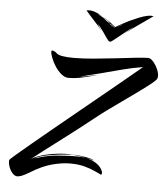

<svg xmlns="http://www.w3.org/2000/svg" viewBox="-58 -886 856 981"><g transform="rotate(5 369.5 -395.5)"><path d="M678 -834Q686 -834 690 -833Q680 -825 654.5 -807.5Q629 -790 601 -770Q573 -750 555 -736Q553 -735 560 -740.5Q567 -746 577 -754.5Q587 -763 594 -769Q575 -757 548 -734.5Q521 -712 501 -697L488 -687Q484 -684 479 -684Q474 -684 471 -687V-688Q470 -690 468 -692Q466 -694 464 -696Q453 -712 437.5 -734.5Q422 -757 408 -769Q414 -760 423 -747Q432 -734 430 -736Q420 -750 402 -769.5Q384 -789 368 -807Q352 -825 346 -832Q350 -833 353 -833.5Q356 -834 360 -834Q377 -834 395.5 -826.5Q414 -819 432 -807Q426 -810 419.5 -813.5Q413 -817 405 -819L429 -806Q437 -802 443 -796Q449 -790 461 -782Q467 -780 471 -776Q470 -775 470 -774.5Q470 -774 474 -771Q479 -767 485 -764Q491 -761 495 -757Q496 -757 496 -757.5Q496 -758 497 -758Q491 -763 484.5 -767.5Q478 -772 471 -776Q471 -779 468 -781Q460 -789 451.5 -794.5Q443 -800 434 -805Q445 -801 456 -793Q472 -783 479 -776.5Q486 -770 493 -765Q494 -765 495.5 -763.5Q497 -762 499 -760Q501 -762 503.5 -763Q506 -764 507 -765Q514 -769 528.5 -777Q543 -785 559.5 -793.5Q576 -802 587 -806Q614 -819 637.5 -826.5Q661 -834 678 -834ZM536 -777 500 -758 529 -772Q534 -774 534.5 -775Q535 -776 536 -777ZM67 43Q54 43 42 29.5Q30 16 23.5 -3Q17 -22 19 -36Q19 -39 48 -64Q77 -89 125 -129Q173 -169 232.5 -218Q292 -267 355.5 -319Q419 -371 478 -419.5Q537 -468 584.5 -507Q632 -546 659 -569Q606 -561 553.5 -547Q501 -533 451 -520Q396 -506 370 -499.5Q344 -493 344 -492Q344 -491 435 -510Q394 -498 356 -489.5Q318 -481 284 -481Q265 -481 247 -496Q229 -511 215 -532.5Q201 -554 193 -575Q185 -596 185 -607Q185 -613 190 -613Q195 -613 203 -608.5Q211 -604 212 -602Q220 -593 243.5 -589Q267 -585 301 -585Q346 -585 402 -590Q458 -595 513.5 -601.5Q569 -608 614 -613Q659 -618 681 -618Q693 -618 706.5 -603Q720 -588 729.5 -567.5Q739 -547 739 -530Q739 -517 732 -510Q720 -497 694 -477Q668 -457 635 -433.5Q602 -410 567 -385Q532 -360 501.5 -338Q471 -316 451 -300Q348 -218 262.5 -154Q177 -90 127 -50Q148 -64 183.5 -74.5Q219 -85 261.5 -90Q304 -95 345 -92Q345 -92 344 -92H346H347Q358 -92 380 -89.5Q402 -87 422.5 -82.5Q443 -78 450 -71Q430 -79 409 -82Q441 -74 464 -58.5Q487 -43 496 -19Q497 -17 497 -12Q497 -6 494 -3.5Q491 -1 486 -6Q480 -8 459.5 -18Q439 -28 406.5 -37Q374 -46 331 -46Q289 -46 238.5 -32.5Q188 -19 130 17Q103 33 89.5 38Q76 43 67 43ZM409 -82Q400 -84 382.5 -86.5Q365 -89 351.5 -90.5Q338 -92 342 -92Q327 -91 301 -89Q275 -87 246 -83Q217 -79 190.5 -72.5Q164 -66 147 -56Q186 -69 216.5 -74.5Q247 -80 268 -81Q285 -82 308.5 -83.5Q332 -85 357 -85Q384 -85 409 -82Z"/></g></svg>

Font: Smooch
Style: Regular
Weight: 400
Designer: Robert E. Leuschke
Foundry: Robert E. Leuschke
Version: Version 1.010; ttfautohint (v1.8.3)